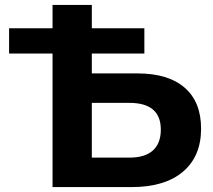

<svg xmlns="http://www.w3.org/2000/svg" viewBox="-20 -762 869 782"><path d="M799 -238Q799 -125 725 -62.5Q651 0 516 0H194V-544H17V-647H194V-742H354V-647H568V-544H354V-463H540Q665 -463 732 -405Q799 -347 799 -238ZM635 -234Q635 -343 507 -343H354V-120H507Q570 -120 602.5 -149Q635 -178 635 -234Z"/></svg>

Font: mBank
Style: Bold
Weight: 700
Designer: Julieta Ulanovsky
Foundry: Julieta Ulanovsky
Version: Version 7.200